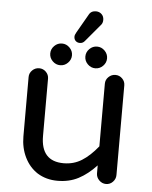

<svg xmlns="http://www.w3.org/2000/svg" viewBox="-55 -837 706 894"><g transform="rotate(5 297.5 -390.0)"><path d="M267.6 -665Q267.6 -672.9 274.4 -684.6L324.2 -771.5Q334 -791 357.4 -791Q373 -791 383.8 -780.8Q394.5 -770.5 394.5 -753.9Q394.5 -738.3 384.8 -728.5L317.4 -648.4Q308.6 -637.7 294.9 -637.7Q283.2 -637.7 275.4 -645Q267.6 -652.3 267.6 -665ZM162.1 -577.1Q162.1 -597.7 177.2 -612.8Q192.4 -627.9 212.9 -627.9Q233.4 -627.9 248.5 -612.8Q263.7 -597.7 263.7 -577.1Q263.7 -556.6 248.5 -541.5Q233.4 -526.4 212.9 -526.4Q192.4 -526.4 177.2 -541.5Q162.1 -556.6 162.1 -577.1ZM326.2 -577.1Q326.2 -597.7 341.3 -612.8Q356.4 -627.9 377 -627.9Q397.5 -627.9 412.6 -612.8Q427.7 -597.7 427.7 -577.1Q427.7 -556.6 412.6 -541.5Q397.5 -526.4 377 -526.4Q356.4 -526.4 341.3 -541.5Q326.2 -556.6 326.2 -577.1ZM153.3 -14.6Q114.3 -40 92.8 -84Q71.3 -127.9 71.3 -181.6V-459Q71.3 -477.5 85 -490.7Q98.6 -503.9 117.2 -503.9Q135.7 -503.9 148.9 -490.7Q162.1 -477.5 162.1 -459V-191.4Q162.1 -73.2 268.6 -73.2Q315.4 -73.2 353 -96.7Q390.6 -120.1 427.7 -166V-459Q427.7 -477.5 441.4 -490.7Q455.1 -503.9 473.6 -503.9Q492.2 -503.9 505.4 -490.7Q518.6 -477.5 518.6 -459V-40Q518.6 -21.5 505.4 -7.8Q492.2 5.9 473.6 5.9Q455.1 5.9 441.4 -7.8Q427.7 -21.5 427.7 -40V-77.1Q387.7 -34.2 344.7 -11.7Q301.8 10.7 247.1 10.7Q194.3 10.7 153.3 -14.6Z"/></g></svg>

Font: jf-openhuninn-1.1
Style: Regular
Weight: 400
Designer: [Kosugi Maru]
      Designed by Motoya company      

      [Varela Round]
      Joe Prince(Latin component); Avraham Co
Foundry: justfont CO.,LTD.
Version: 1.1